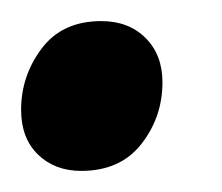

<svg xmlns="http://www.w3.org/2000/svg" viewBox="-30 -153 210 182"><path d="M47 9Q22 9 6 -6.5Q-10 -22 -10 -49Q-10 -81 9.5 -107Q29 -133 66 -133Q92 -133 108 -117Q124 -101 124 -75Q124 -42 104 -16.5Q84 9 47 9Z"/></svg>

Font: Faustina Light SemiBold
Style: Italic
Weight: 600
Italic angle: -8°
Version: Version 1.200